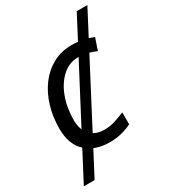

<svg xmlns="http://www.w3.org/2000/svg" viewBox="-202 -789 915 1033"><g transform="rotate(-30 255.5 -272.5)"><path d="M7 145 445 -690H511L74 145ZM247 10Q158 10 103 -40Q48 -90 48 -190Q48 -262 67.5 -326.5Q87 -391 123.5 -440Q160 -489 212 -517.5Q264 -546 328 -546Q363 -546 398 -539Q433 -532 461 -520L436 -447Q416 -456 388.5 -464Q361 -472 329 -472Q272 -472 229 -433.5Q186 -395 162 -331Q138 -267 138 -191Q138 -130 169.5 -96.5Q201 -63 256 -63Q291 -63 322.5 -73Q354 -83 385 -96V-22Q357 -8 322.5 1Q288 10 247 10Z"/></g></svg>

Font: Noto IKEA Latin
Style: Italic
Weight: 400
Italic angle: -12°
Designer: Monotype Design Team
Foundry: Monotype Imaging Inc.
Version: Version 1.0